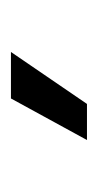

<svg xmlns="http://www.w3.org/2000/svg" viewBox="66 -791 179 351"><g transform="rotate(-90 155.5 -615.5)"><path d="M141 -546H75L151 -685H236Z"/></g></svg>

Font: Ropa Sans
Style: Regular
Weight: 400
Designer: Botio Nikoltchev
Foundry: Botjo Nikoltchev
Version: Version 1.002